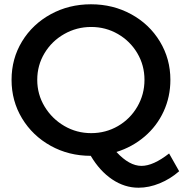

<svg xmlns="http://www.w3.org/2000/svg" viewBox="-20 -723 865 897"><path d="M627 154Q562 154 504 115Q446 76 404 5Q301 5 216.5 -42Q132 -89 83 -170Q34 -251 34 -350Q34 -449 83 -529.5Q132 -610 217 -656.5Q302 -703 405 -703Q508 -703 593 -656.5Q678 -610 727 -529Q776 -448 776 -350Q776 -271 744.5 -202.5Q713 -134 655.5 -85Q598 -36 524 -13Q584 52 641 52Q696 52 770 -6L817 77Q776 113 726 133.5Q676 154 627 154ZM406 -101Q474 -101 531 -134Q588 -167 621.5 -224.5Q655 -282 655 -350Q655 -418 621.5 -474.5Q588 -531 531 -564Q474 -597 406 -597Q338 -597 280 -564Q222 -531 188 -474.5Q154 -418 154 -350Q154 -282 188.5 -225Q223 -168 280.5 -134.5Q338 -101 406 -101Z"/></svg>

Font: Sapa
Style: Regular
Weight: 400
Version: Version 1.20 June 8, 2016